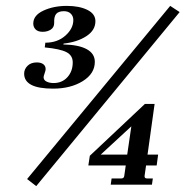

<svg xmlns="http://www.w3.org/2000/svg" viewBox="-20 -627 630 652"><path d="M392 -21Q401 -21 402 -30L407 -65H280L285 -98L472 -274H505L481 -102H517L512 -65H476L471 -30Q470 -21 479 -21H499L496 0H356L359 -21ZM62 -377Q62 -392 73.5 -403.5Q85 -415 105 -415Q119 -415 127 -409Q135 -403 135 -392Q135 -388 131.5 -378Q128 -368 128 -365Q128 -355 138 -350Q148 -345 162 -345Q191 -345 209 -365Q227 -385 227 -415Q227 -439 205.5 -450Q184 -461 132 -466L134 -482Q175 -482 202 -506Q229 -530 229 -559Q229 -572 220.5 -580.5Q212 -589 197 -589Q179 -589 171 -580Q163 -571 164 -549Q164 -534 152.5 -526.5Q141 -519 125 -519Q109 -519 101 -527Q93 -535 93 -547Q93 -575 127.5 -591Q162 -607 207 -607Q249 -607 276.5 -593.5Q304 -580 304 -555Q304 -524 273 -504Q242 -484 196 -479L195 -476Q247 -475 274.5 -460Q302 -445 302 -417Q302 -377 261 -351.5Q220 -326 160 -326Q62 -326 62 -377ZM558 -607 590 -586 103 5 72 -19ZM426 -198 322 -102H412Z"/></svg>

Font: Unna
Style: Italic
Weight: 400
Italic angle: -8.05°
Designer: Jorge de Buen Unna
Foundry: Omnibus-Type
Version: Version 2.008